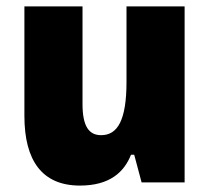

<svg xmlns="http://www.w3.org/2000/svg" viewBox="-20 -568 659 598"><path d="M229 10C323 10 367 -33 388 -86H398L421 0H555V-548H374V-313C374 -193 346 -147 295 -147C258 -147 237 -173 237 -244V-548H56V-207C56 -68 111 10 229 10Z"/></svg>

Font: Noto Sans Thai SemCond Blk
Style: Regular
Weight: 900
Width: 4
Designer: Monotype Design Team
Foundry: Monotype Imaging Inc.
Version: Version 2.002